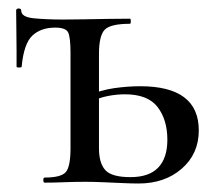

<svg xmlns="http://www.w3.org/2000/svg" viewBox="-20 -430 511 452"><path d="M110 -365Q76 -365 56 -346Q36 -327 31 -273Q31 -271 25 -271Q19 -271 19 -273Q19 -285 19 -310Q19 -335 18.5 -362Q18 -389 18 -405Q18 -410 24 -410Q30 -410 30 -405Q30 -390 59 -387Q88 -384 130 -384Q148 -384 176 -384.5Q204 -385 233.5 -385.5Q263 -386 286 -386Q288 -386 288 -380Q288 -374 286 -374Q240 -374 226.5 -360Q213 -346 213 -303V-81Q213 -46 228 -29.5Q243 -13 287 -13Q331 -13 352.5 -35.5Q374 -58 374 -101Q374 -148 351 -178Q328 -208 274 -208Q255 -208 234 -204Q213 -200 190 -189L185 -204Q217 -218 249 -222.5Q281 -227 310 -227Q448 -227 448 -123Q448 -68 408 -33Q368 2 306 2Q291 2 268.5 1Q246 0 223 -1Q200 -2 181 -2Q155 -2 130.5 -1Q106 0 85 0Q82 0 82 -6Q82 -12 85 -12Q124 -12 135 -25Q146 -38 146 -81V-305Q146 -342 140.5 -353.5Q135 -365 110 -365Z"/></svg>

Font: Cormorant Medium
Style: Regular
Weight: 500
Designer: Christian Thalmann (Catharsis Fonts)
Foundry: Catharsis Fonts
Version: Version 4.000